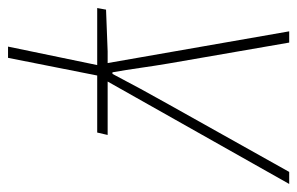

<svg xmlns="http://www.w3.org/2000/svg" viewBox="-151 -367 740 478"><g transform="rotate(90 219.0 -128.0)"><path d="M96 222H124L168 0H310L316 -26H183L438 -478H408L240 -178C214 -132 188 -84 164 -38H160C152 -82 146 -132 138 -178L86 -478H58L137 -26H108L4 -22L0 0H142Z"/></g></svg>

Font: Source Sans Pro ExtraLight
Style: Italic
Weight: 200
Italic angle: -11°
Designer: Paul D. Hunt
Foundry: Adobe Systems Incorporated
Version: Version 3.006;hotconv 1.0.111;makeotfexe 2.5.65597